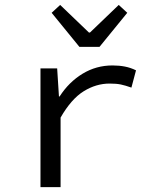

<svg xmlns="http://www.w3.org/2000/svg" viewBox="-20 -766 640 786"><path d="M145.7 0V-486.1H214L221.3 -371.2H224.1Q262 -430.1 317.9 -464.1Q373.8 -498.1 440.6 -498.1Q468 -498.1 491.3 -493.5Q514.6 -489 536.8 -478.1L518 -407.4Q492.8 -416.3 474.8 -420.1Q456.7 -423.9 428.5 -423.9Q373.5 -423.9 322.6 -392.4Q271.8 -360.9 228 -284.7V0ZM305 -574.2 191.4 -713.6 226.3 -745.8 344.2 -632.7H348.2L466.1 -745.8L501 -713.6L387.4 -574.2Z"/></svg>

Font: Source Code Pro ExtraLight
Style: Regular
Weight: 200
Monospace: yes
Designer: Paul D. Hunt, Teo Tuominen
Foundry: Adobe
Version: Version 1.026;hotconv 1.1.0;makeotfexe 2.6.0